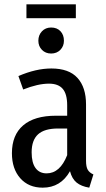

<svg xmlns="http://www.w3.org/2000/svg" viewBox="-20 -854 491 886"><path d="M411 -49 392 12Q355 6 333.5 -11.5Q312 -29 303 -64Q260 12 177 12Q112 12 73.5 -31.5Q35 -75 35 -147Q35 -231 87 -275.5Q139 -320 238 -320H290V-368Q290 -420 269.5 -444Q249 -468 206 -468Q155 -468 87 -441L65 -503Q146 -538 217 -538Q298 -538 337.5 -494.5Q377 -451 377 -372V-112Q377 -84 385 -70.5Q393 -57 411 -49ZM290 -138V-261H248Q185 -261 155.5 -234Q126 -207 126 -151Q126 -103 144 -78.5Q162 -54 195 -54Q257 -54 290 -138ZM275 -666Q275 -641 258.5 -624Q242 -607 216 -607Q190 -607 173.5 -624Q157 -641 157 -666Q157 -692 173.5 -709.5Q190 -727 216 -727Q243 -727 259 -710Q275 -693 275 -666ZM330 -770H102V-834H330Z"/></svg>

Font: Fira Sans Extra Condensed
Style: Regular
Weight: 400
Width: 1
Designer: Carrois Corporate & Edenspiekermann AG
Foundry: Carrois Corporate GbR & Edenspiekermann AG
Version: Version 4.203